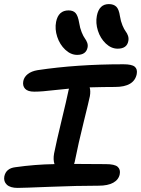

<svg xmlns="http://www.w3.org/2000/svg" viewBox="-24 -959 689 938"><path d="M550.8 -721.2Q519.5 -721.2 492.9 -746.3Q466.3 -771.5 454.3 -809.1Q442.4 -846.7 449.2 -881.8Q460.4 -939 507.8 -939Q531.2 -939 544.2 -926.3Q557.1 -913.6 562 -879.9Q565.9 -855 574.2 -835.2Q582.5 -815.4 589.8 -805.9Q597.2 -796.4 601.3 -784.4Q605.5 -772.5 603 -758.8Q596.2 -721.2 550.8 -721.2ZM353 -690.9Q321.8 -690.9 294.9 -716.1Q268.1 -741.2 255.6 -779.1Q243.2 -816.9 250 -852.1Q261.2 -908.2 311 -908.2Q333.5 -908.2 345.2 -895.3Q356.9 -882.3 362.8 -847.2Q366.7 -821.8 375 -801.5Q383.3 -781.2 390.6 -771.5Q397.9 -761.7 402.1 -750.2Q406.2 -738.8 403.8 -727.1Q396.5 -690.9 353 -690.9ZM62 -41Q26.4 -41 9.5 -56.6Q-7.3 -72.3 -2.9 -97.2Q5.4 -136.7 50.8 -142.1Q147 -155.8 242.2 -157.2Q234.9 -179.2 240.2 -209Q252 -268.1 276.9 -370.8Q301.8 -473.6 309.1 -509.8Q309.6 -513.2 311 -518.6Q312.5 -523.9 313 -525.9Q283.7 -523.4 247.3 -519.3Q210.9 -515.1 187.7 -513.2Q164.6 -511.2 143.1 -511.2Q111.8 -511.2 98.6 -525.4Q85.4 -539.6 89.8 -563Q93.8 -583 111.8 -597.2Q129.9 -611.3 159.2 -616.2Q350.6 -645 579.1 -645Q619.6 -645 634 -633.3Q648.4 -621.6 644 -597.2Q631.3 -534.2 538.1 -534.2Q484.4 -534.2 414.1 -532.2Q419.4 -513.7 415 -488.8Q410.6 -466.8 384.5 -361.3Q358.4 -255.9 342.8 -176.8Q341.3 -167 337.9 -158.2Q359.9 -158.2 411.1 -157.7Q462.4 -157.2 492.2 -157.2Q536.6 -157.2 551 -144Q565.4 -130.9 561 -107.9Q555.7 -81.1 529.3 -66.4Q502.9 -51.8 458 -51.8Q355 -51.8 220.7 -46.4Q86.4 -41 62 -41Z"/></svg>

Font: Shantell Sans Irregular
Style: Italic
Weight: 500
Italic angle: -11.31°
Designer: Stephen Nixon, Anya Danilova, Shantell Martin
Foundry: Arrow Type
Version: Version 1.006;[9816181b4]